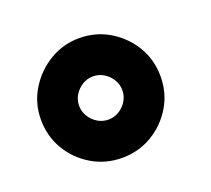

<svg xmlns="http://www.w3.org/2000/svg" viewBox="-74 -827 597 543"><g transform="rotate(-20 225.0 -555.0)"><path d="M210 -375Q160.5 -375 119.5 -399.2Q78.5 -423.5 54.2 -464.2Q30 -505 30 -555Q30 -604 55 -645Q80 -686 121 -710.5Q162 -735 210 -735Q259.5 -735 300.2 -710.8Q341 -686.5 365.5 -645.8Q390 -605 390 -555Q390 -505 365.5 -464.2Q341 -423.5 300.2 -399.2Q259.5 -375 210 -375ZM210 -490Q227.5 -490 242.2 -499Q257 -508 266 -522.8Q275 -537.5 275 -555Q275 -572.5 266 -587.2Q257 -602 242.2 -611Q227.5 -620 210 -620Q192.5 -620 177.8 -611Q163 -602 154 -587.2Q145 -572.5 145 -555Q145 -537.5 154 -522.8Q163 -508 177.8 -499Q192.5 -490 210 -490Z"/></g></svg>

Font: Manrope ExtraLight ExtraBold
Style: Regular
Weight: 800
Version: Version 4.504